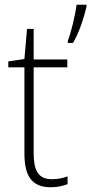

<svg xmlns="http://www.w3.org/2000/svg" viewBox="-20 -780 385 810"><path d="M345 -752V-760H303C299 -722 278 -635 266 -608V-599H288C313 -640 335 -708 345 -752ZM199 -24C140 -24 122 -62 122 -135V-496H264V-529H122V-658H94L83 -531L15 -521V-496H83V-133C83 -39 113 10 194 10C224 10 246 4 265 -3V-36C247 -29 225 -24 199 -24Z"/></svg>

Font: Noto Sans Devanagari SemiCondensed ExtraLight
Style: Regular
Weight: 200
Width: 4
Designer: Jelle Bosma - Monotype Design Team
Foundry: Monotype Imaging Inc.
Version: Version 2.004